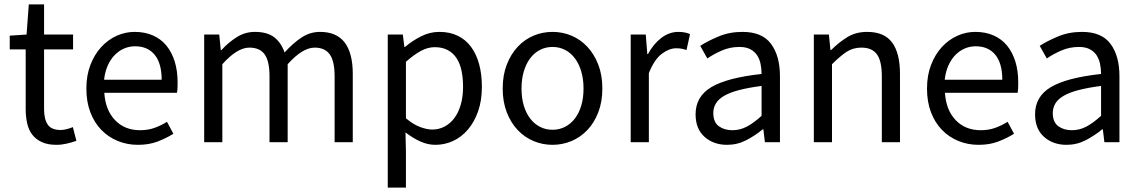

<svg xmlns="http://www.w3.org/2000/svg" viewBox="-20 -642 5146 867"><path d="M235 12Q196 12 169.5 0Q143 -12 126.5 -33Q110 -54 103 -84Q96 -114 96 -150V-419H24V-481L100 -486L110 -622H179V-486H310V-419H179V-149Q179 -104 195.5 -79.5Q212 -55 254 -55Q267 -55 282 -59Q297 -63 309 -68L325 -6Q305 1 281.5 6.5Q258 12 235 12Z M603 12Q554 12 511.5 -5.5Q469 -23 437.5 -55.5Q406 -88 388 -135Q370 -182 370 -242Q370 -302 388.5 -349.5Q407 -397 437.5 -430Q468 -463 507 -480.5Q546 -498 588 -498Q634 -498 670.5 -482Q707 -466 731.5 -436Q756 -406 769 -364Q782 -322 782 -270Q782 -257 781.5 -244.5Q781 -232 779 -223H451Q456 -145 499.5 -99.5Q543 -54 613 -54Q648 -54 677.5 -64.5Q707 -75 734 -92L763 -38Q731 -18 692 -3Q653 12 603 12ZM450 -282H710Q710 -356 678.5 -394.5Q647 -433 590 -433Q564 -433 540.5 -423Q517 -413 498 -393.5Q479 -374 466.5 -346Q454 -318 450 -282Z M902 0V-486H970L977 -416H980Q1012 -451 1049.5 -474.5Q1087 -498 1131 -498Q1187 -498 1218.5 -473.5Q1250 -449 1265 -405Q1303 -447 1341.5 -472.5Q1380 -498 1425 -498Q1500 -498 1536.5 -450Q1573 -402 1573 -308V0H1491V-297Q1491 -366 1469 -396.5Q1447 -427 1401 -427Q1346 -427 1279 -352V0H1197V-297Q1197 -366 1175 -396.5Q1153 -427 1106 -427Q1051 -427 984 -352V0Z M1731 205V-486H1799L1806 -430H1809Q1842 -458 1881.5 -478Q1921 -498 1964 -498Q2011 -498 2047 -480.5Q2083 -463 2107 -430.5Q2131 -398 2143.5 -352.5Q2156 -307 2156 -250Q2156 -188 2139 -139.5Q2122 -91 2093 -57Q2064 -23 2026 -5.5Q1988 12 1946 12Q1912 12 1878.5 -3Q1845 -18 1811 -44L1813 41V205ZM1932 -57Q1962 -57 1987.5 -70.5Q2013 -84 2031.5 -108.5Q2050 -133 2060.5 -169Q2071 -205 2071 -250Q2071 -290 2064 -323Q2057 -356 2041.5 -379.5Q2026 -403 2001.5 -416Q1977 -429 1943 -429Q1912 -429 1880.5 -412Q1849 -395 1813 -363V-108Q1846 -80 1877 -68.5Q1908 -57 1932 -57Z M2475 12Q2430 12 2389.5 -5Q2349 -22 2318 -54.5Q2287 -87 2268.5 -134.5Q2250 -182 2250 -242Q2250 -303 2268.5 -350.5Q2287 -398 2318 -431Q2349 -464 2389.5 -481Q2430 -498 2475 -498Q2520 -498 2560.5 -481Q2601 -464 2632 -431Q2663 -398 2681.5 -350.5Q2700 -303 2700 -242Q2700 -182 2681.5 -134.5Q2663 -87 2632 -54.5Q2601 -22 2560.5 -5Q2520 12 2475 12ZM2475 -56Q2506 -56 2532 -69.5Q2558 -83 2576.5 -107.5Q2595 -132 2605 -166Q2615 -200 2615 -242Q2615 -284 2605 -318.5Q2595 -353 2576.5 -378Q2558 -403 2532 -416.5Q2506 -430 2475 -430Q2444 -430 2418 -416.5Q2392 -403 2373.5 -378Q2355 -353 2345 -318.5Q2335 -284 2335 -242Q2335 -200 2345 -166Q2355 -132 2373.5 -107.5Q2392 -83 2418 -69.5Q2444 -56 2475 -56Z M2828 0V-486H2896L2903 -398H2906Q2931 -444 2966.5 -471Q3002 -498 3044 -498Q3073 -498 3096 -488L3080 -416Q3068 -420 3058 -422Q3048 -424 3033 -424Q3002 -424 2968.5 -399Q2935 -374 2910 -312V0Z M3263 12Q3202 12 3161.5 -24Q3121 -60 3121 -126Q3121 -206 3192 -248.5Q3263 -291 3419 -308Q3419 -331 3414.5 -353Q3410 -375 3399 -392Q3388 -409 3368.5 -419.5Q3349 -430 3319 -430Q3277 -430 3240 -414Q3203 -398 3174 -378L3142 -435Q3176 -457 3225 -477.5Q3274 -498 3333 -498Q3422 -498 3462 -443.5Q3502 -389 3502 -298V0H3434L3427 -58H3424Q3389 -29 3349 -8.5Q3309 12 3263 12ZM3287 -54Q3322 -54 3353 -70.5Q3384 -87 3419 -119V-254Q3358 -246 3316.5 -235Q3275 -224 3249.5 -209Q3224 -194 3212.5 -174.5Q3201 -155 3201 -132Q3201 -90 3226 -72Q3251 -54 3287 -54Z M3655 0V-486H3723L3730 -416H3733Q3768 -451 3806.5 -474.5Q3845 -498 3896 -498Q3973 -498 4008.5 -450Q4044 -402 4044 -308V0H3962V-297Q3962 -366 3940 -396.5Q3918 -427 3870 -427Q3832 -427 3803 -408Q3774 -389 3737 -352V0Z M4399 12Q4350 12 4307.5 -5.5Q4265 -23 4233.5 -55.5Q4202 -88 4184 -135Q4166 -182 4166 -242Q4166 -302 4184.5 -349.5Q4203 -397 4233.5 -430Q4264 -463 4303 -480.5Q4342 -498 4384 -498Q4430 -498 4466.5 -482Q4503 -466 4527.5 -436Q4552 -406 4565 -364Q4578 -322 4578 -270Q4578 -257 4577.5 -244.5Q4577 -232 4575 -223H4247Q4252 -145 4295.5 -99.5Q4339 -54 4409 -54Q4444 -54 4473.5 -64.5Q4503 -75 4530 -92L4559 -38Q4527 -18 4488 -3Q4449 12 4399 12ZM4246 -282H4506Q4506 -356 4474.5 -394.5Q4443 -433 4386 -433Q4360 -433 4336.5 -423Q4313 -413 4294 -393.5Q4275 -374 4262.5 -346Q4250 -318 4246 -282Z M4796 12Q4735 12 4694.5 -24Q4654 -60 4654 -126Q4654 -206 4725 -248.5Q4796 -291 4952 -308Q4952 -331 4947.5 -353Q4943 -375 4932 -392Q4921 -409 4901.5 -419.5Q4882 -430 4852 -430Q4810 -430 4773 -414Q4736 -398 4707 -378L4675 -435Q4709 -457 4758 -477.5Q4807 -498 4866 -498Q4955 -498 4995 -443.5Q5035 -389 5035 -298V0H4967L4960 -58H4957Q4922 -29 4882 -8.5Q4842 12 4796 12ZM4820 -54Q4855 -54 4886 -70.5Q4917 -87 4952 -119V-254Q4891 -246 4849.5 -235Q4808 -224 4782.5 -209Q4757 -194 4745.5 -174.5Q4734 -155 4734 -132Q4734 -90 4759 -72Q4784 -54 4820 -54Z"/></svg>

Font: Source Sans Pro
Style: Regular
Weight: 400
Designer: Paul D. Hunt
Foundry: Adobe Systems Incorporated
Version: Version 2.021;PS 2.000;hotconv 1.0.86;makeotf.lib2.5.63406